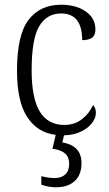

<svg xmlns="http://www.w3.org/2000/svg" viewBox="-20 -563 460 813"><path d="M251 10 244 40Q282 46 303.5 67.5Q325 89 325 128Q325 177 296.5 203.5Q268 230 217 230Q186 230 155 219V183Q187 191 211 191Q240 191 256.5 175.5Q273 160 273 130Q273 75 202 67L216 8Q139 -1 95.5 -67Q52 -133 52 -264Q52 -415 101 -479Q150 -543 239 -543Q302 -543 343 -514.5Q384 -486 384 -439Q384 -414 370 -403.5Q356 -393 328 -393Q328 -506 239 -506Q178 -506 146 -452Q114 -398 114 -265Q114 -147 148.5 -90.5Q183 -34 252 -34Q295 -34 326 -57.5Q357 -81 374 -118Q386 -106 386 -85Q386 -64 370 -42.5Q354 -21 323.5 -6Q293 9 251 10Z"/></svg>

Font: Noto Serif NarrowLight
Style: Regular
Weight: 300
Width: 4
Designer: Monotype Design Team
Foundry: Monotype Imaging Inc.
Version: Version 1.001